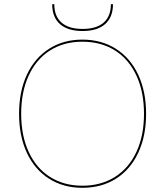

<svg xmlns="http://www.w3.org/2000/svg" viewBox="-20 -891 787 916"><path d="M71 -348Q71 -454.5 108.2 -534.5Q145.5 -614.5 214 -658.2Q282.5 -702 373 -702Q464 -702 533 -658.2Q602 -614.5 639.5 -534.2Q677 -454 677 -348Q677 -242 639.5 -162Q602 -82 533.2 -38.5Q464.5 5 373 5Q282.5 5 214 -38.5Q145.5 -82 108.2 -162Q71 -242 71 -348ZM373 -5Q462 -5 528.5 -47Q595 -89 631 -166.5Q667 -244 667 -348Q667 -452.5 631 -530.2Q595 -608 528.8 -650Q462.5 -692 373 -692Q284 -692 218.2 -650Q152.5 -608 116.8 -530.2Q81 -452.5 81 -348Q81 -244 116.8 -166.5Q152.5 -89 218.5 -47Q284.5 -5 373 -5ZM229 -871H239Q239 -813.5 273.5 -783.2Q308 -753 374 -753Q440 -753 474.5 -783.2Q509 -813.5 509 -871H519Q519 -809 481.5 -776Q444 -743 374 -743Q303.5 -743 266.2 -776Q229 -809 229 -871Z"/></svg>

Font: HK Grotesk Thin
Style: Regular
Weight: 100
Designer: Alfredo Marco Pradil
Foundry: Hanken Design Co.
Version: Version 3.001